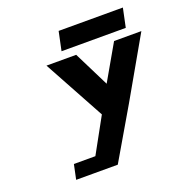

<svg xmlns="http://www.w3.org/2000/svg" viewBox="-150 -1010 1109 1146"><g transform="rotate(-20 404.5 -436.5)"><path d="M345.4 -872 320.1 -752H728.1L753.4 -872ZM206.3 -702.1 417.4 -315.4 295.7 -94.4H159.3L139.6 -0.9H244.2H404L591 -320.5L809 -702.1H635.6L506.8 -477.7L395 -702.1Z"/></g></svg>

Font: Hussar
Style: BdOblTwo
Weight: 700
Foundry: Cannot Into Space Fonts
Version: Version 2.00